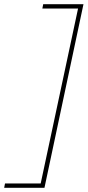

<svg xmlns="http://www.w3.org/2000/svg" viewBox="-71 -760 420 920"><path d="M329 -740H136L132 -719H303L124 119H-47L-51 140H142Z"/></svg>

Font: Nacelle Thin
Style: Italic
Weight: 100
Italic angle: -12°
Designer: Sora Sagano
Foundry: Sora Sagano
Version: Version 1.000;FEAKit 1.0